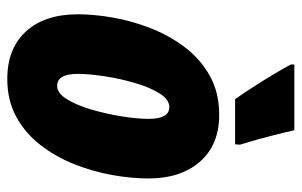

<svg xmlns="http://www.w3.org/2000/svg" viewBox="-168 -638 816 519"><g transform="rotate(90 239.5 -378.0)"><path d="M192.9 9.8Q110.4 9.8 64.2 -41Q18.1 -91.8 18.1 -181.2Q18.1 -224.6 27.1 -276.1Q36.1 -327.6 55.9 -378.2Q75.7 -428.7 107.4 -470.5Q139.2 -512.2 184.3 -537.6Q229.5 -563 290 -563Q371.1 -563 416.5 -511Q461.9 -459 461.9 -372.1Q461.9 -325.2 452.4 -272.7Q442.9 -220.2 422.9 -170.2Q402.8 -120.1 371.1 -79.3Q339.4 -38.6 295.2 -14.4Q251 9.8 192.9 9.8ZM211.9 -125Q231.4 -125 247.8 -151.6Q264.2 -178.2 275.9 -218.5Q287.6 -258.8 294.2 -300.5Q300.8 -342.3 300.8 -372.1Q300.8 -428.2 269 -428.2Q248.5 -428.2 231.9 -401.6Q215.3 -375 203.6 -334.7Q191.9 -294.4 185.5 -252.4Q179.2 -210.4 179.2 -180.2Q179.2 -125 211.9 -125ZM247.6 -606Q235.8 -622.6 217 -651.4Q198.2 -680.2 180.7 -709.5Q163.1 -738.8 153.8 -756.8V-766.1H331.5Q337.9 -737.8 347.2 -701.4Q356.4 -665 370.6 -619.1L369.6 -606Z"/></g></svg>

Font: Open Sans Condensed ExtraBold
Style: Italic
Weight: 800
Width: 3
Italic angle: -12°
Designer: Monotype Design Team
Foundry: Monotype Imaging Inc.
Version: Version 3.003; ttfautohint (v1.8.4)